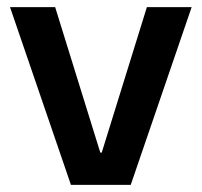

<svg xmlns="http://www.w3.org/2000/svg" viewBox="-20 -516 563 536"><path d="M178 0 8 -496H134L260 -90H264L390 -496H515L345 0Z"/></svg>

Font: DM Sans 9pt 36pt SemiBold
Style: Regular
Weight: 600
Version: Version 4.004;gftools[0.9.30]